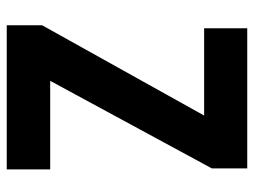

<svg xmlns="http://www.w3.org/2000/svg" viewBox="-112 -642 754 570"><g transform="rotate(90 265.0 -357.0)"><path d="M55 0H483V-129H220L480 -609V-714H64V-586H323L55 -105Z"/></g></svg>

Font: Noto Sans Mono Condensed ExtraBold
Style: Regular
Weight: 800
Width: 3
Designer: Monotype Design Team
Foundry: Monotype Imaging Inc.
Version: Version 2.014